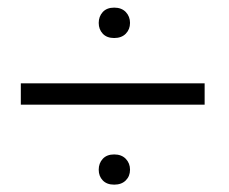

<svg xmlns="http://www.w3.org/2000/svg" viewBox="-20 -592 608 509"><path d="M522.5 -314.5H35.2V-371.1H522.5ZM241.7 -531.2Q241.7 -548.3 252.4 -560.1Q263.2 -571.8 282.7 -571.8Q302.2 -571.8 313.5 -560.1Q324.7 -548.3 324.7 -531.2Q324.7 -514.2 313.5 -502.7Q302.2 -491.2 282.7 -491.2Q263.2 -491.2 252.4 -502.7Q241.7 -514.2 241.7 -531.2ZM241.7 -142.1Q241.7 -159.2 252.4 -170.9Q263.2 -182.6 282.7 -182.6Q302.2 -182.6 313.5 -170.9Q324.7 -159.2 324.7 -142.1Q324.7 -125 313.5 -113.8Q302.2 -102.5 282.7 -102.5Q263.2 -102.5 252.4 -113.8Q241.7 -125 241.7 -142.1Z"/></svg>

Font: Melbourne
Style: Light
Weight: 300
Designer: Google
Version: Version 2.000980; 2014